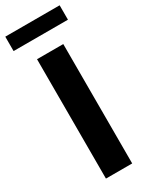

<svg xmlns="http://www.w3.org/2000/svg" viewBox="-249 -934 776 982"><g transform="rotate(-30 138.5 -443.0)"><path d="M61 0V-705H216V0ZM-22 -801V-886H299V-801Z"/></g></svg>

Font: Nunito Sans 12pt ExtraLight
Style: Weight 830 Width 84 Optical size 12.0 YTLC 445
Weight: 830
Width: 4
Designer: Vernon Adams
Foundry: Vernon Adams
Version: Version 3.101;gftools[0.9.27]